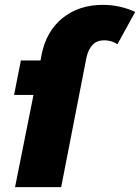

<svg xmlns="http://www.w3.org/2000/svg" viewBox="-20 -771 577 791"><path d="M537 -722 464 -589Q439 -605 409 -605Q352 -605 336 -533L232 0H42L118 -380H38L66 -522H147L151 -544Q170 -642 237.5 -696.5Q305 -751 404 -751Q473 -751 537 -722Z"/></svg>

Font: Montserrat Alternates ExtraBold
Style: Italic
Weight: 800
Italic angle: -11.3°
Designer: Julieta Ulanovsky
Foundry: Julieta Ulanovsky
Version: Version 7.200